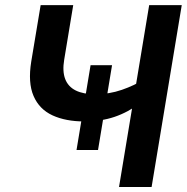

<svg xmlns="http://www.w3.org/2000/svg" viewBox="-20 -748 747 768"><path d="M318.4 -262.2Q242.7 -262.2 189.9 -286.6Q137.2 -311 114.3 -364Q91.3 -417 105 -502L142.6 -727.5H272.9L236.8 -509.3Q229 -462.9 240.7 -432.1Q252.4 -401.4 282.7 -386.2Q313 -371.1 360.4 -371.1Q417 -371.1 467.5 -388.7Q518.1 -406.2 559.1 -432.1L543 -336.9Q492.2 -298.8 438 -280.5Q383.8 -262.2 318.4 -262.2ZM456.1 0 576.7 -727.5H707L586.4 0ZM286.1 -147.9 342.3 -487.3H428.2L372.1 -147.9Z"/></svg>

Font: Inter SemiBold
Style: Italic
Weight: 600
Italic angle: -9.3988°
Designer: Rasmus Andersson
Foundry: rsms
Version: Version 4.001;git-66647c0bb